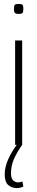

<svg xmlns="http://www.w3.org/2000/svg" viewBox="-20 -738 190 978"><path d="M75 -667Q61 -667 56 -672Q51 -677 51 -693Q51 -709 55.5 -713.5Q60 -718 75 -718Q90 -718 94.5 -713.5Q99 -709 99 -693Q99 -677 94.5 -672Q90 -667 75 -667ZM57 0V-532H93V0ZM65 220Q40 220 22 204.5Q4 189 4 150Q4 114 21.5 74Q39 34 71 -8L93 0Q67 36 51.5 71Q36 106 36 144Q36 171 47 181Q58 191 72 191Q85 191 94 186L99 212Q84 220 65 220Z"/></svg>

Font: Georama SemiCondensed ExtraLight
Style: Regular
Weight: 200
Width: 4
Designer: Jean-Baptiste Levee
Foundry: Production Type
Version: Version 1.000